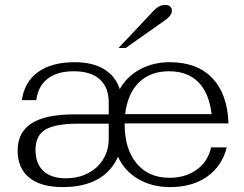

<svg xmlns="http://www.w3.org/2000/svg" viewBox="-20 -754 996 784"><path d="M52 -139Q52 -214 109 -250.5Q166 -287 285 -287H424V-335Q424 -397 387.5 -430Q351 -463 281 -463Q214 -463 175 -433Q136 -403 128 -345H69Q80 -420 135.5 -460Q191 -500 285 -500Q358 -500 405 -471.5Q452 -443 469 -390Q498 -442 552 -471Q606 -500 673 -500Q785 -500 847 -435Q909 -370 913 -250H489V-247Q489 -145 538 -86.5Q587 -28 672 -28Q737 -28 783 -61Q829 -94 842 -152H906Q886 -75 825.5 -32.5Q765 10 674 10Q601 10 544.5 -23Q488 -56 462 -114Q434 -52 377 -21Q320 10 237 10Q147 10 99.5 -28.5Q52 -67 52 -139ZM844 -288Q834 -374 790 -418.5Q746 -463 670 -463Q594 -463 547.5 -417.5Q501 -372 491 -288ZM424 -188V-249H299Q205 -249 165 -224.5Q125 -200 125 -142Q125 -86 157 -56Q189 -26 248 -26Q299 -26 339 -46.5Q379 -67 401.5 -104Q424 -141 424 -188ZM607 -710Q630 -734 654 -734Q667 -734 674.5 -727.5Q682 -721 682 -710Q682 -689 645 -665L493 -558H464Z"/></svg>

Font: Fahkwang Light
Style: Regular
Weight: 300
Version: Version 1.000; ttfautohint (v1.6)